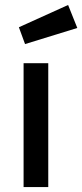

<svg xmlns="http://www.w3.org/2000/svg" viewBox="-20 -755 332 775"><path d="M75.2 -500H174.8V0H75.2ZM56.2 -645 254.9 -734.9 292 -642.1 81.1 -577.1Z"/></svg>

Font: Optician Sans
Style: Regular
Weight: 400
Designer: Fábio Duarte Martins, Simen Schikulski
Version: Version 1.002